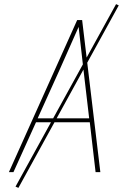

<svg xmlns="http://www.w3.org/2000/svg" viewBox="-20 -832 640 928"><path d="M23 0 353 -735H377L465 0H442L414 -241H154L45 0ZM162 -260H411L384 -490Q378 -543 372 -596Q366 -649 360 -702Q337 -649 313 -596Q289 -543 266 -490ZM69 76 55 70 541 -812 554 -806Z"/></svg>

Font: Iosevka SS04 Th Ex Obl
Style: Regular
Weight: 100
Width: 7
Italic angle: -9°
Monospace: yes
Designer: Belleve Invis
Foundry: Belleve Invis
Version: Version 19.0.0; ttfautohint (v1.8.4)